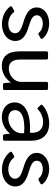

<svg xmlns="http://www.w3.org/2000/svg" viewBox="702 -1216 525 1968"><g transform="rotate(90 964.0 -231.5)"><path d="M226.6 10.7C325.2 10.7 399.4 -44.9 399.4 -127C399.4 -217.8 306.6 -247.1 243.2 -266.6C181.6 -285.2 135.7 -303.7 135.7 -346.7C135.7 -384.8 170.9 -408.2 221.7 -408.2C258.8 -408.2 292 -394.5 313.5 -370.1C320.3 -362.3 327.1 -360.4 335 -365.2L369.1 -383.8C377.9 -388.7 380.9 -396.5 375 -405.3C342.8 -447.3 283.2 -473.6 218.8 -473.6C126 -473.6 55.7 -420.9 55.7 -344.7C55.7 -260.7 140.6 -229.5 208 -209C263.7 -191.4 320.3 -173.8 320.3 -124C320.3 -81.1 280.3 -54.7 223.6 -54.7C175.8 -54.7 132.8 -75.2 107.4 -108.4C101.6 -116.2 94.7 -118.2 85.9 -113.3L51.8 -93.8C43 -88.9 41 -81.1 46.9 -72.3C85.9 -20.5 153.3 10.7 226.6 10.7Z M818.4 -446.3V-184.6C818.4 -107.4 741.2 -59.6 685.5 -59.6C619.1 -59.6 589.8 -96.7 589.8 -180.7V-446.3C589.8 -456.1 584 -461.9 574.2 -461.9H521.5C511.7 -461.9 505.9 -456.1 505.9 -446.3V-169.9C505.9 -52.7 553.7 11.7 658.2 11.7C722.7 11.7 783.2 -21.5 823.2 -79.1H825.2L831.1 -14.6C832 -4.9 836.9 0 846.7 0H886.7C896.5 0 902.3 -5.9 902.3 -15.6V-446.3C902.3 -456.1 896.5 -461.9 886.7 -461.9H834C824.2 -461.9 818.4 -456.1 818.4 -446.3Z M1244.1 -473.6C1171.9 -473.6 1100.6 -446.3 1056.6 -404.3C1050.8 -398.4 1051.8 -390.6 1058.6 -383.8L1081.1 -359.4C1087.9 -351.6 1095.7 -352.5 1102.5 -359.4C1133.8 -390.6 1182.6 -411.1 1231.4 -411.1C1309.6 -411.1 1341.8 -361.3 1340.8 -295.9L1339.8 -276.4C1129.9 -288.1 1029.3 -219.7 1029.3 -120.1C1029.3 -34.2 1100.6 11.7 1179.7 11.7C1245.1 11.7 1309.6 -20.5 1346.7 -71.3H1348.6L1356.4 -14.6C1357.4 -5.9 1363.3 0 1373 0H1406.2C1416 0 1421.9 -5.9 1421.9 -15.6V-289.1C1421.9 -404.3 1360.4 -473.6 1244.1 -473.6ZM1194.3 -54.7C1153.3 -54.7 1108.4 -73.2 1108.4 -124C1108.4 -183.6 1172.9 -229.5 1344.7 -216.8V-185.5C1344.7 -118.2 1270.5 -54.7 1194.3 -54.7Z M1717.8 10.7C1816.4 10.7 1890.6 -44.9 1890.6 -127C1890.6 -217.8 1797.9 -247.1 1734.4 -266.6C1672.9 -285.2 1627 -303.7 1627 -346.7C1627 -384.8 1662.1 -408.2 1712.9 -408.2C1750 -408.2 1783.2 -394.5 1804.7 -370.1C1811.5 -362.3 1818.4 -360.4 1826.2 -365.2L1860.4 -383.8C1869.1 -388.7 1872.1 -396.5 1866.2 -405.3C1834 -447.3 1774.4 -473.6 1710 -473.6C1617.2 -473.6 1546.9 -420.9 1546.9 -344.7C1546.9 -260.7 1631.8 -229.5 1699.2 -209C1754.9 -191.4 1811.5 -173.8 1811.5 -124C1811.5 -81.1 1771.5 -54.7 1714.8 -54.7C1667 -54.7 1624 -75.2 1598.6 -108.4C1592.8 -116.2 1585.9 -118.2 1577.1 -113.3L1543 -93.8C1534.2 -88.9 1532.2 -81.1 1538.1 -72.3C1577.1 -20.5 1644.5 10.7 1717.8 10.7Z"/></g></svg>

Font: Ed Sans Neue
Style: Regular
Weight: 400
Designer: Stephen Hutchings
Version: Version 1.004;PS 001.004;hotconv 1.0.88;makeotf.lib2.5.64775